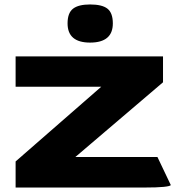

<svg xmlns="http://www.w3.org/2000/svg" viewBox="-20 -841 826 861"><path d="M50 -117 434 -452H50V-588H711V-472L318 -137H686L746 -11Q743 -6 714 -3Q685 0 626 0H50ZM283 -736Q283 -783 307.5 -802Q332 -821 384 -821Q438 -821 462 -802Q486 -783 486 -736Q486 -650 384 -650Q283 -650 283 -736Z"/></svg>

Font: Gold Bold
Style: Regular
Weight: 400
Designer: jaiki
Version: Version 1.000